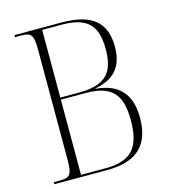

<svg xmlns="http://www.w3.org/2000/svg" viewBox="-107 -801 790 888"><g transform="rotate(-15 288.0 -357.0)"><path d="M44 0H296C436 0 506 -61 506 -195C506 -309 451 -368 342 -377V-379C424 -394 479 -438 479 -542C479 -661 412 -714 269 -714H44V-704H73C122 -704 132 -692 132 -620V-96C132 -23 123 -10 73 -10H44ZM266 -380H174V-704H267C390 -704 435 -656 435 -542C435 -438 398 -380 266 -380ZM292 -10H174V-370H295C423 -370 462 -312 462 -194C462 -67 417 -10 292 -10Z"/></g></svg>

Font: Noto Serif Display SemiCondensed ExtraLight
Style: Regular
Weight: 200
Width: 4
Designer: Monotype Design Team
Foundry: Monotype Imaging Inc.
Version: Version 2.009